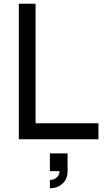

<svg xmlns="http://www.w3.org/2000/svg" viewBox="-20 -740 558 1020"><path d="M80 0V-720H169V-85H503V0ZM245 260V216Q254 216 264.5 213Q275 210 285.5 198.5Q296 187 296 169H245V75H339V169Q339 211 312 235.5Q285 260 245 260Z"/></svg>

Font: Manrope Medium
Style: Medium
Weight: 500
Designer: Mikhail Sharanda
Foundry: Mikhail Sharanda
Version: Version 4.000;hotconv 1.0.109;makeotfexe 2.5.65596